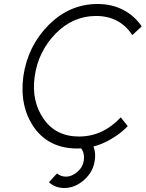

<svg xmlns="http://www.w3.org/2000/svg" viewBox="-20 -732 730 962"><path d="M426 -33 368 -4Q386 6 395 26Q403 44 400 70Q396 104 369 128Q341 153 310 153Q285 153 266 137Q266 137 255.5 148Q245 159 225 181Q257 210 302 210Q356 210 402 169Q448 128 455 70Q464 9 426 -33ZM469 -712Q329 -712 224 -607Q172 -555 140 -490.5Q108 -426 97 -350Q87 -274 100.5 -210Q114 -146 151 -93Q226 12 367 12Q440 12 504 -18Q536 -33 565.5 -53.5Q595 -74 620 -100L585 -144Q495 -48 376 -48Q260 -48 199 -136Q168 -180 156.5 -233.5Q145 -287 154 -350Q163 -413 189.5 -466.5Q216 -520 259 -564Q346 -652 461 -652Q580 -652 643 -556L690 -600Q672 -626 649.5 -646.5Q627 -667 598 -682Q570 -697 537.5 -704.5Q505 -712 469 -712Z"/></svg>

Font: Unageo
Style: Light-Italic
Weight: 300
Designer: Richard Sepsi
Foundry: Richard Sepsi
Version: Version 2.000